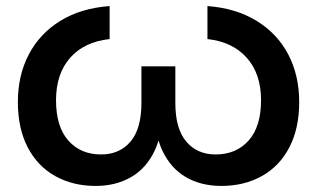

<svg xmlns="http://www.w3.org/2000/svg" viewBox="-20 -600 1047 634"><path d="M559 -381V-260Q559 -175 595 -132.5Q631 -90 692 -90Q760 -90 801 -136Q842 -182 842 -269Q842 -356 795 -409Q748 -462 665 -471V-580Q759 -573 827.5 -531Q896 -489 932 -420Q968 -351 968 -263Q968 -176 935.5 -113.5Q903 -51 844.5 -18.5Q786 14 711 14Q644 14 594 -15Q544 -44 516.5 -102Q489 -160 490 -243H517Q518 -160 490.5 -102Q463 -44 412.5 -15Q362 14 296 14Q221 14 162.5 -18.5Q104 -51 71.5 -113.5Q39 -176 39 -263Q39 -351 75 -420Q111 -489 179 -531Q247 -573 342 -580V-471Q258 -462 211.5 -409Q165 -356 165 -269Q165 -182 205.5 -136Q246 -90 314 -90Q375 -90 411 -132.5Q447 -175 447 -260V-381Z"/></svg>

Font: Unbounded Variable
Style: Regular
Weight: 400
Designer: Luke Prowse, Jean-Baptiste Morizot, Fátima Lázaro, Florian Runge
Foundry: NaN
Version: Version 1.600;FEAKit 1.0